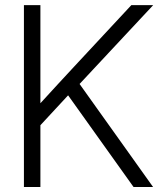

<svg xmlns="http://www.w3.org/2000/svg" viewBox="-20 -748 645 768"><path d="M75.7 0V-727.5H141.6V-335Q175.3 -372.1 208.5 -408Q241.7 -443.8 276.9 -481.9L505.4 -727.5H592.8L298.3 -412.1L592.3 0H514.2L252.4 -366.7L141.6 -247.1V0Z"/></svg>

Font: Inter Display Light
Style: Regular
Weight: 300
Designer: Rasmus Andersson
Foundry: rsms
Version: Version 4.000;git-a52131595